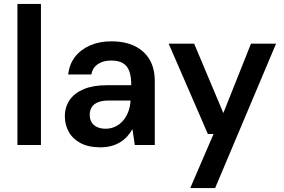

<svg xmlns="http://www.w3.org/2000/svg" viewBox="-20 -740 1451 980"><path d="M69 0V-720H189V0Z M493 12Q432 12 391.5 -9.5Q351 -31 331 -67Q311 -103 311 -146Q311 -194 335.5 -229.5Q360 -265 407.5 -285Q455 -305 525 -305H650Q650 -347 640.5 -375Q631 -403 608.5 -417Q586 -431 547 -431Q507 -431 480 -413Q453 -395 446 -360H328Q334 -413 363.5 -450.5Q393 -488 440.5 -508.5Q488 -529 547 -529Q619 -529 668.5 -504.5Q718 -480 744 -435Q770 -390 770 -326V0H668L656 -81Q645 -61 629.5 -44Q614 -27 594 -14.5Q574 -2 548.5 5Q523 12 493 12ZM519 -83Q546 -83 569 -94Q592 -105 608.5 -124.5Q625 -144 634.5 -169Q644 -194 646 -223V-227H537Q502 -227 480 -218Q458 -209 448 -192.5Q438 -176 438 -155Q438 -132 447.5 -116Q457 -100 475.5 -91.5Q494 -83 519 -83Z M951 220 1070 -56H1041L841 -517H971L1120 -163L1261 -517H1389L1078 220Z"/></svg>

Font: DM Sans 11pt SemiBold
Style: Regular
Weight: 600
Version: Version 4.004;gftools[0.9.30]